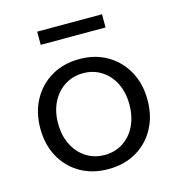

<svg xmlns="http://www.w3.org/2000/svg" viewBox="-97 -708 744 801"><g transform="rotate(-15 275.0 -307.5)"><path d="M275 8Q206 8 154 -22Q102 -52 72.5 -105.5Q43 -159 43 -229Q43 -299 72.5 -352.5Q102 -406 154 -436.5Q206 -467 275 -467Q343 -467 395 -436.5Q447 -406 476.5 -352.5Q506 -299 506 -229Q506 -159 476.5 -105.5Q447 -52 395 -22Q343 8 275 8ZM275 -53Q319 -53 354 -75.5Q389 -98 408.5 -138Q428 -178 428 -230Q428 -282 408.5 -321.5Q389 -361 354 -383.5Q319 -406 275 -406Q230 -406 195 -383.5Q160 -361 140 -321.5Q120 -282 120 -230Q120 -178 140 -138Q160 -98 195 -75.5Q230 -53 275 -53ZM135 -566V-623H415V-566Z"/></g></svg>

Font: Inconsolata SemiExpanded
Style: Regular
Weight: 400
Width: 6
Monospace: yes
Designer: Raph Levien, Cyreal, Brenton Simpson
Foundry: Raph Levien, Cyreal, Google
Version: Version 3.000; ttfautohint (v1.8.2.53-6de2)